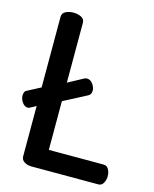

<svg xmlns="http://www.w3.org/2000/svg" viewBox="-114 -806 706 880"><g transform="rotate(15 239.0 -365.5)"><path d="M119 0Q102 0 87 -9Q72 -18 72 -35V-274L45 -259Q40 -256 34 -256Q19 -256 8 -271.5Q-3 -287 -3 -304Q-3 -312 0 -319.5Q3 -327 11 -330L72 -362V-697Q72 -715 88.5 -723Q105 -731 125 -731Q145 -731 161.5 -723Q178 -715 178 -697V-413L252 -453Q257 -455 263 -455Q274 -455 282.5 -448Q291 -441 296.5 -430Q302 -419 302 -408Q302 -389 287 -382L178 -325V-94H438Q454 -94 462 -79.5Q470 -65 470 -47Q470 -30 462 -15Q454 0 438 0Z"/></g></svg>

Font: Dosis ExtraLight SemiBold
Style: Regular
Weight: 600
Version: Version 3.001; ttfautohint (v1.8.2)